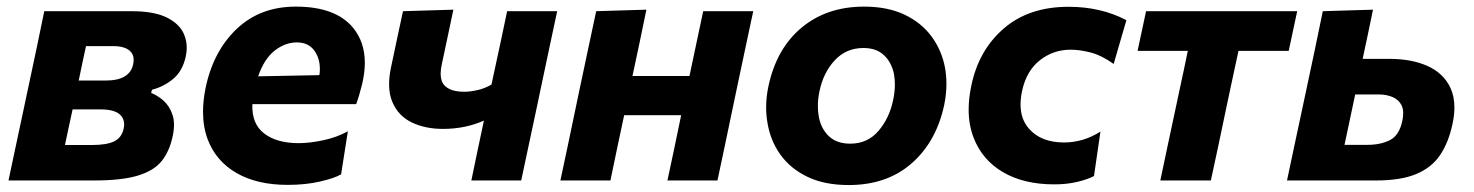

<svg xmlns="http://www.w3.org/2000/svg" viewBox="-20 -532 4346 566"><path d="M5 0Q16.5 -53.5 27 -103.5Q37.5 -153.5 51 -216L61.5 -265.5Q77 -340 88.5 -392.5Q99.5 -445 110.5 -499H368.5Q434.5 -499 472 -480.2Q509.5 -461.5 522.5 -431Q530.5 -412 530.5 -391Q530.5 -378.5 527.5 -365Q518 -322 490 -299Q462 -276 428 -267.5L425.5 -258Q444 -251 461.8 -235.5Q479.5 -220 488.5 -193.5Q493 -180.5 493 -164Q493 -147.5 488.5 -128Q479.5 -86.5 457.2 -58Q435 -29.5 387.8 -14.8Q340.5 0 257.5 0ZM233.5 -396Q228 -371 223 -347.2Q218 -323.5 212 -294.5H289.5Q328 -294.5 348 -307Q368 -319.5 372.5 -342.5Q374 -349.5 374 -356Q374 -372 363 -382Q347 -396 315 -396ZM171.5 -104.5H250.5Q295 -104.5 317 -115.5Q339 -126.5 344.5 -153Q346 -159.5 346 -165.5Q346 -183 333.5 -194.5Q316.5 -209.5 276.5 -209.5H194Q187 -177.5 181.8 -153.2Q176.5 -129 171.5 -104.5Z M828 13Q738 13 677.5 -21.8Q617 -56.5 592.5 -120.5Q578.5 -157.5 578.5 -202.5Q578.5 -235 586 -272.5Q608.5 -381 677.8 -446.8Q747 -512.5 852 -512.5Q969.5 -512.5 1021 -450Q1055.5 -407.5 1055.5 -347Q1055.5 -317.5 1047.5 -284Q1039.5 -251 1030 -225H724Q721.5 -167 758.8 -138.5Q796 -110 860.5 -110Q892.5 -110 932.8 -118.5Q973 -127 1005.5 -145L985.5 -18Q965.5 -6.5 923.2 3.2Q881 13 828 13ZM855 -407Q821 -407 790 -383Q759 -359 741 -307L921.5 -310.5Q923 -320 923 -329Q923 -357 909.5 -378.5Q892 -407 855 -407Z M1369.5 0Q1378 -41.5 1387.5 -86.5L1406.5 -176.5Q1351.5 -152 1286 -152Q1234 -152 1194.5 -170.8Q1155 -189.5 1137.5 -229.5Q1127 -252.5 1127 -283.5Q1127 -306 1132.5 -332.5Q1143.5 -384.5 1151.5 -422.2Q1159.5 -460 1168 -499L1316.5 -503.5Q1308.5 -467 1301 -430Q1293 -392.5 1282.5 -343Q1279 -327.5 1279 -315Q1279 -292 1290.5 -280Q1308 -261.5 1349 -261.5Q1366 -261.5 1388 -266.5Q1410 -271.5 1429 -283L1433.5 -304.5Q1447 -366 1456.2 -409.8Q1465.5 -453.5 1475 -499H1622.5Q1611 -445.5 1600 -393.5Q1589 -341 1573 -266L1562.5 -216Q1549 -153.5 1538.5 -103.5Q1528 -53.5 1516.5 0Z M1632 0Q1643 -53.5 1654 -103.5Q1664.5 -153.5 1677.5 -216L1688 -266Q1704 -341 1715 -393.5Q1726 -445.5 1737.5 -499L1885.5 -503.5Q1876 -457 1866.5 -411.5Q1856.5 -366 1844.5 -308H2012.5Q2024.5 -365.5 2034 -409.5Q2043.5 -453.5 2053 -499H2200.5Q2189 -445.5 2178 -393.5Q2167 -341 2151 -266L2140.5 -216Q2127.5 -153.5 2117 -103.5Q2106 -53.5 2095 0H1947.5Q1957.5 -48 1967.5 -93.5Q1977 -139 1988 -192.5H1820Q1808.5 -139 1799 -93.8Q1789.5 -48.5 1779.5 0Z M2482 13.5Q2410.5 13.5 2360.2 -10.8Q2310 -35 2280.5 -76.2Q2251 -117.5 2242.5 -169.5Q2238.5 -192 2238.5 -215.5Q2238.5 -245.5 2245 -276.5Q2268.5 -388.5 2343 -450.5Q2417.5 -512.5 2527 -512.5Q2596.5 -512.5 2646.5 -488.8Q2696.5 -465 2726.5 -424Q2756.5 -383 2766 -331.5Q2770 -308.5 2770 -284.5Q2770 -254.5 2763.5 -223Q2740.5 -114.5 2667.5 -50.5Q2594.5 13.5 2482 13.5ZM2486.5 -108.5Q2537.5 -108.5 2569.8 -146.2Q2602 -184 2613 -237.5Q2618 -261 2618 -282.5Q2618 -298.5 2615.5 -313Q2608.5 -348 2586 -369.2Q2563.5 -390.5 2525.5 -390.5Q2474.5 -390.5 2440.8 -354.2Q2407 -318 2395.5 -262Q2391 -240 2391 -219Q2391 -202.5 2394 -186.5Q2401 -151.5 2424 -130Q2447 -108.5 2486.5 -108.5Z M3088 11.5Q2997.5 11.5 2936.2 -24.8Q2875 -61 2850 -126.5Q2835.5 -164 2835.5 -209Q2835.5 -242.5 2843.5 -280Q2865 -384 2939 -448Q3013 -512 3130 -512Q3225.5 -512 3300.5 -472.5L3263 -343.5Q3227 -369 3195.2 -377.2Q3163.5 -385.5 3136 -385.5Q3085.5 -385.5 3046 -354.8Q3006.5 -324 2993.5 -266Q2988.5 -243.5 2988.5 -224Q2988.5 -180.5 3013.5 -152.5Q3049 -112 3116.5 -112Q3173.5 -112 3224 -144L3205 -13Q3184.5 -2.5 3154.2 4.5Q3124 11.5 3088 11.5Z M3400.5 0Q3412 -54.5 3422.5 -104.2Q3433 -154 3446.5 -216.5L3457 -266Q3464.5 -300.5 3470.5 -328.8Q3476.5 -357 3481.5 -382H3333.5L3358.5 -499H3804L3779 -382H3631Q3625.5 -357 3619.5 -329Q3613.5 -300.5 3606 -266L3595.5 -216.5Q3582.5 -154 3572 -104.5Q3561 -54.5 3549.5 0Z M3774 0Q3785 -52.5 3795.8 -103Q3806.5 -153.5 3820 -216L3830.5 -265.5Q3846 -340 3857.5 -392.5Q3868.5 -445 3879.5 -499L4027.5 -503.5Q4020 -466.5 4012.5 -431.2Q4005 -396 3997 -358.5H4075Q4142 -358.5 4188.8 -337.2Q4235.5 -316 4255.5 -273.5Q4267.5 -248 4267.5 -215Q4267.5 -192 4261.5 -165Q4250 -111.5 4225.2 -74.8Q4200.5 -38 4155 -19Q4109.5 0 4036.5 0ZM3943.5 -105H4011Q4050 -105 4077.5 -119Q4105 -133 4114 -176Q4116.5 -188 4116.5 -198Q4116.5 -212 4111.5 -222Q4102.5 -239 4084.5 -246.2Q4066.5 -253.5 4046 -253.5H3975Q3966.5 -215.5 3959.5 -180.5Q3952 -145 3943.5 -105Z"/></svg>

Font: Heraclito
Style: Bold Italic
Weight: 700
Italic angle: -12°
Designer: Kostas Bartsokas (font) & Cristiano Sobral (main changes)
Foundry: Kostas Bartsokas (font) & Cristiano Sobral (main changes)
Version: Version 1.00;July 8, 2020;FontCreator 13.0.0.2655 64-bit